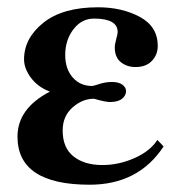

<svg xmlns="http://www.w3.org/2000/svg" viewBox="-20 -493 484 527"><path d="M412 -109 429 -91Q360 14 226 14Q28 14 28 -118Q28 -195 116 -241V-242Q84 -254 65 -279.5Q46 -305 46 -330Q46 -388 99 -430.5Q152 -473 249 -473Q315 -473 364 -446.5Q413 -420 413 -367Q413 -343 397 -326Q381 -309 352 -309Q328 -309 311.5 -322.5Q295 -336 295 -363Q295 -371 299 -385.5Q303 -400 303 -405Q303 -442 238 -442Q204 -442 181.5 -412.5Q159 -383 159 -342Q159 -304 179.5 -280.5Q200 -257 233 -257Q236 -257 253 -262.5Q270 -268 287 -268Q306 -268 316 -260.5Q326 -253 326 -243Q326 -231 315 -222Q304 -213 282 -213Q269 -213 238 -222Q206 -222 179 -198Q152 -174 152 -135Q152 -87 182 -63.5Q212 -40 261 -40Q306 -40 349 -59Q392 -78 412 -109Z"/></svg>

Font: STIX
Style: Bold
Weight: 700
Designer: MicroPress Inc., with final additions and corrections provided by Coen Hoffman, Elsevier (retired)
Version: Version 1.1.1